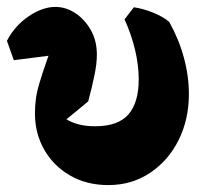

<svg xmlns="http://www.w3.org/2000/svg" viewBox="-22 -515 586 555"><path d="M291 20Q228 20 180 -8Q132 -36 105.5 -83Q79 -130 79 -187Q79 -207 81.5 -227.5Q84 -248 92 -275Q100 -302 114 -342Q128 -382 150 -441L151 -358L18 -341L-2 -397Q21 -441 61 -468Q101 -495 138 -495Q168 -495 195 -477.5Q222 -460 240 -429Q258 -398 258 -357Q258 -331 251 -297Q244 -263 233 -222L170 -170Q185 -161 205.5 -155.5Q226 -150 253 -150Q319 -150 349 -184Q379 -218 379 -286Q379 -326 368.5 -370.5Q358 -415 338 -459L365 -494Q392 -490 420.5 -478.5Q449 -467 467 -452Q495 -402 509.5 -348.5Q524 -295 524 -243Q524 -170 494.5 -110.5Q465 -51 412 -15.5Q359 20 291 20Z"/></svg>

Font: Eczar
Style: Bold
Weight: 700
Designer: Vaibhav Singh
Foundry: Rosetta Type Foundry
Version: Version 2.000